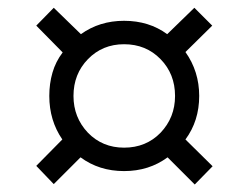

<svg xmlns="http://www.w3.org/2000/svg" viewBox="-20 -579 652 504"><path d="M419.9 -166Q371.1 -129.9 305.7 -129.9Q240.2 -129.9 191.4 -166L121.1 -95.7L75.2 -143.6L143.6 -212.9Q109.4 -262.7 109.4 -327.1Q109.4 -359.4 117.7 -388.2Q126 -417 144.5 -441.4L75.2 -511.7L121.1 -558.6L192.4 -489.3Q241.2 -524.4 305.7 -524.4Q371.1 -524.4 418.9 -489.3L490.2 -558.6L537.1 -511.7L466.8 -442.4Q502.9 -391.6 502.9 -327.1Q502.9 -261.7 466.8 -212.9L538.1 -142.6L491.2 -94.7ZM401.4 -230.5Q439.5 -270.5 439.5 -327.1Q439.5 -384.8 401.4 -423.8Q363.3 -462.9 305.7 -462.9Q249 -462.9 210.9 -423.8Q172.9 -384.8 172.9 -327.1Q172.9 -270.5 210.9 -230.5Q249 -191.4 305.7 -191.4Q363.3 -191.4 401.4 -230.5Z"/></svg>

Font: DINish
Style: Regular
Weight: 400
Designer: Bert Driehuis
Foundry: Playbeing
Version: Version 3.008; git-95204e4c-release